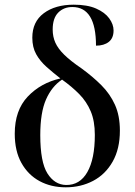

<svg xmlns="http://www.w3.org/2000/svg" viewBox="-20 -790 575 820"><path d="M261 10Q198 10 149 -16.5Q100 -43 71.5 -94Q43 -145 43 -219Q43 -319 98.5 -377.5Q154 -436 238 -455Q206 -480 178.5 -504.5Q151 -529 134.5 -558.5Q118 -588 118 -629Q118 -697 167 -733.5Q216 -770 295 -770Q353 -770 390.5 -753.5Q428 -737 446.5 -711.5Q465 -686 465 -660Q465 -627 444.5 -611Q424 -595 390 -595Q390 -760 289 -760Q252 -760 228.5 -736Q205 -712 205 -664Q205 -633 216.5 -607.5Q228 -582 254.5 -556Q281 -530 328 -498Q376 -463 413 -426Q450 -389 471 -342.5Q492 -296 492 -232Q492 -154 461 -99.5Q430 -45 377.5 -17.5Q325 10 261 10ZM262 0Q321 1 353 -55Q385 -111 385 -214Q385 -273 367.5 -314.5Q350 -356 318.5 -388Q287 -420 245 -450Q201 -421 176.5 -365Q152 -309 152 -213Q152 -98 182.5 -49.5Q213 -1 262 0Z"/></svg>

Font: Noto Serif Display SemiCondensed Medium
Style: Regular
Weight: 500
Width: 4
Designer: Monotype Design Team
Foundry: Monotype Imaging Inc.
Version: Version 2.009